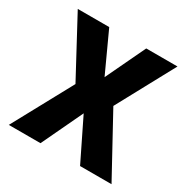

<svg xmlns="http://www.w3.org/2000/svg" viewBox="-130 -662 761 777"><g transform="rotate(30 250.0 -273.0)"><path d="M158 0 249 -192 343 0H490L338 -278L483 -546H337L249 -361L164 -546H17L161 -278L10 0Z"/></g></svg>

Font: Noto Sans Mono UI Condensed
Style: Bold
Weight: 700
Width: 3
Designer: Monotype Design team
Foundry: Monotype Imaging Inc.
Version: 1.000